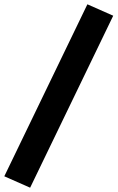

<svg xmlns="http://www.w3.org/2000/svg" viewBox="-84 -790 546 892"><path d="M56 82 -64 29 322 -770 442 -717Z"/></svg>

Font: Nunito Sans Black
Style: Italic
Weight: 900
Italic angle: -9°
Designer: Vernon Adams
Foundry: Vernon Adams
Version: Version 3.006; ttfautohint (v1.8.3)